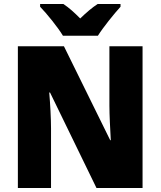

<svg xmlns="http://www.w3.org/2000/svg" viewBox="-20 -947 809 967"><path d="M297 -767H473C500 -810 555 -878 587 -913V-927H472C443 -908 416 -885 384 -854C353 -885 329 -907 299 -927H182V-913C216 -878 272 -809 297 -767ZM698 0V-714H531V-414C531 -368 535 -297 538 -241H535L302 -714H70V0H237V-300C237 -349 233 -423 228 -481H232L466 0Z"/></svg>

Font: Noto Sans Khmer SemiCondensed Black
Style: Regular
Weight: 900
Width: 4
Designer: Danh Hong and the Monotype Design Team
Foundry: Monotype Imaging Inc.
Version: Version 2.004